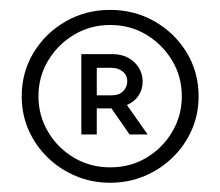

<svg xmlns="http://www.w3.org/2000/svg" viewBox="-20 -658 457 398"><path d="M208.3 -279.2Q170.1 -279.2 137.2 -293.1Q104.2 -306.9 78.8 -331.6Q53.5 -356.2 39.2 -388.5Q25 -420.8 25 -458.3Q25 -508.3 49.7 -549Q74.3 -589.6 116 -613.5Q157.6 -637.5 208.3 -637.5Q259 -637.5 300.7 -613.5Q342.4 -589.6 367 -549Q391.7 -508.3 391.7 -458.3Q391.7 -420.8 377.4 -388.5Q363.2 -356.2 337.8 -331.6Q312.5 -306.9 279.5 -293.1Q246.5 -279.2 208.3 -279.2ZM208.3 -311.1Q250 -311.1 283.3 -330.9Q316.7 -350.7 336.8 -384.4Q356.9 -418.1 356.9 -458.3Q356.9 -499.3 336.8 -532.6Q316.7 -566 283.3 -586.1Q250 -606.2 208.3 -606.2Q167.4 -606.2 133.7 -586.1Q100 -566 79.9 -532.6Q59.7 -499.3 59.7 -458.3Q59.7 -418.1 79.9 -384.4Q100 -350.7 133.7 -330.9Q167.4 -311.1 208.3 -311.1ZM148.6 -379.2V-545.8H212.5Q231.9 -545.8 245.8 -538.2Q259.7 -530.6 267.7 -517.7Q275.7 -504.9 275.7 -488.9Q275.7 -472.9 267.4 -460.1Q259 -447.2 243.1 -440.3L286.1 -379.2H248.6L211.1 -433.3H180.6V-379.2ZM180.6 -460.4H211.1Q227.1 -460.4 235.4 -469.1Q243.8 -477.8 243.8 -488.9Q243.8 -502.1 234.4 -509.7Q225 -517.4 211.1 -517.4H180.6Z"/></svg>

Font: Afacad Flux Light
Style: Regular
Weight: 300
Designer: Kristian Moeller
Foundry: Dicotype
Version: Version 1.100